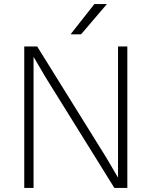

<svg xmlns="http://www.w3.org/2000/svg" viewBox="-20 -930 750 950"><path d="M204 -550 146 -649V0H100V-700H164L506 -150L564 -51V-700H610V0H546ZM447 -910H509L381 -760H329Z"/></svg>

Font: Retni Sans Light
Style: Regular
Weight: 300
Designer: Vitaly Kuzmin
Foundry: ParaType Ltd.
Version: Version 1.00;March 2, 2019;FontCreator 11.5.0.2425 64-bit; t